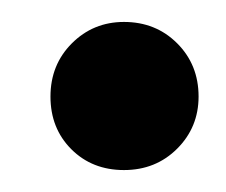

<svg xmlns="http://www.w3.org/2000/svg" viewBox="-20 -339 206 175"><path d="M93 -319Q122 -319 141.5 -299.5Q161 -280 161 -251Q161 -223 141.5 -203.5Q122 -184 93 -184Q64 -184 45 -203Q26 -222 26 -251Q26 -280 45.5 -299.5Q65 -319 93 -319Z"/></svg>

Font: Libre Bodoni
Style: Italic
Weight: 400
Italic angle: -13°
Designer: Pablo Impallari, Rodrigo Fuenzalida
Foundry: Pablo Impallari, Rodrigo Fuenzalida
Version: Version 1.001